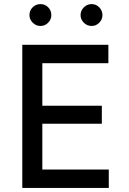

<svg xmlns="http://www.w3.org/2000/svg" viewBox="-20 -919 631 939"><path d="M89 0V-700H510V-610H187V-402H478V-314H187V-90H512V0ZM428 -792Q406 -792 390 -808Q374 -824 374 -845Q374 -867 390 -883Q406 -899 428 -899Q450 -899 465.5 -883Q481 -867 481 -845Q481 -824 465.5 -808Q450 -792 428 -792ZM178 -792Q156 -792 140 -808Q124 -824 124 -845Q124 -868 140 -883.5Q156 -899 178 -899Q200 -899 215.5 -883.5Q231 -868 231 -845Q231 -824 215.5 -808Q200 -792 178 -792Z"/></svg>

Font: Figtree Light Medium
Style: Regular
Weight: 500
Version: Version 2.001;gftools[0.9.30]